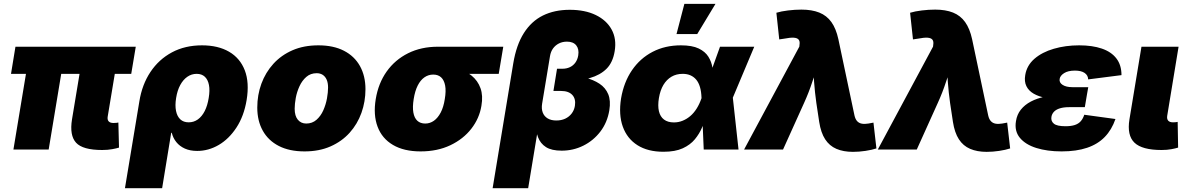

<svg xmlns="http://www.w3.org/2000/svg" viewBox="-20 -789 6283 1013"><path d="M519 2.4Q416.5 2.4 381.3 -36.1Q346.2 -74.7 359.9 -159.2L417.5 -506.8H603.5L548.3 -174.3Q545.4 -157.7 553.2 -148.9Q561 -140.1 578.6 -140.1Q587.9 -140.1 594.5 -140.9Q601.1 -141.6 604.5 -142.6L607.9 -10.3Q595.7 -6.3 572.3 -2Q548.8 2.4 519 2.4ZM50.8 0 134.8 -506.8H320.8L236.8 0ZM38.1 -399.4 61.5 -542.5H696.3L672.4 -399.4Z M639.2 204.1 715.3 -254.4Q729.5 -342.8 773.7 -409.2Q817.9 -475.6 887 -512.7Q956.1 -549.8 1045.9 -549.8Q1130.4 -549.8 1188.5 -516.1Q1246.6 -482.4 1271.5 -418Q1296.4 -353.5 1281.2 -261.2Q1267.1 -176.3 1227.5 -116Q1188 -55.7 1134 -24.2Q1080.1 7.3 1020.5 7.3Q982.9 7.3 955.3 -5.1Q927.7 -17.6 910.4 -39.1Q893.1 -60.5 886.2 -88.4H883.3L835.4 204.1ZM975.6 -143.6Q1002.4 -143.6 1023.9 -158.9Q1045.4 -174.3 1060.1 -203.1Q1074.7 -231.9 1081.1 -272Q1087.9 -312 1082.5 -340.3Q1077.1 -368.7 1060.8 -384Q1044.4 -399.4 1017.6 -399.4Q990.7 -399.4 968.5 -384Q946.3 -368.7 930.9 -340.3Q915.5 -312 909.2 -272Q902.8 -232.9 908.7 -203.9Q914.6 -174.8 931.4 -159.2Q948.2 -143.6 975.6 -143.6Z M1586.9 9.8Q1506.8 9.8 1451.2 -18.8Q1395.5 -47.4 1366.5 -99.4Q1337.4 -151.4 1337.4 -221.2Q1337.4 -288.1 1359.1 -347.4Q1380.9 -406.7 1422.4 -452.4Q1463.9 -498 1523.4 -523.9Q1583 -549.8 1659.7 -549.8Q1739.3 -549.8 1794.7 -521.2Q1850.1 -492.7 1879.2 -440.4Q1908.2 -388.2 1908.2 -318.4Q1908.2 -252.9 1887 -193.6Q1865.7 -134.3 1824.7 -88.6Q1783.7 -43 1723.9 -16.6Q1664.1 9.8 1586.9 9.8ZM1595.7 -137.2Q1627.4 -137.2 1649.9 -157Q1672.4 -176.8 1685.8 -207Q1699.2 -237.3 1705.1 -269.8Q1710.9 -302.2 1710.9 -327.1Q1710.9 -352.1 1703.4 -368.9Q1695.8 -385.7 1682.4 -394.3Q1668.9 -402.8 1650.9 -402.8Q1618.7 -402.8 1596.2 -383.3Q1573.7 -363.8 1560.1 -334Q1546.4 -304.2 1540.5 -272.2Q1534.7 -240.2 1534.7 -215.3Q1534.7 -177.2 1551.5 -157.2Q1568.4 -137.2 1595.7 -137.2Z M2199.2 9.8Q2111.3 9.8 2053.5 -24.2Q1995.6 -58.1 1972.2 -120.4Q1948.7 -182.6 1962.4 -266.1Q1976.1 -349.6 2020 -411.6Q2064 -473.6 2133.1 -508.1Q2202.1 -542.5 2290.5 -542.5H2635.3L2611.3 -399.4H2373.5L2265.6 -395.5Q2240.2 -395.5 2219.2 -380.9Q2198.2 -366.2 2183.8 -337.6Q2169.4 -309.1 2162.6 -266.1Q2155.8 -224.1 2160.9 -195.3Q2166 -166.5 2181.9 -151.9Q2197.8 -137.2 2223.6 -137.2Q2248.5 -137.2 2269.3 -151.9Q2290 -166.5 2305.2 -195.3Q2320.3 -224.1 2326.7 -266.1Q2334 -309.1 2328.6 -337.6Q2323.2 -366.2 2307.4 -380.9Q2291.5 -395.5 2266.1 -395.5L2274.4 -443.8Q2335.9 -443.8 2385.5 -430.4Q2435.1 -417 2468 -390.1Q2501 -363.3 2515.1 -323.7Q2529.3 -284.2 2520 -231Q2509.3 -164.6 2466.8 -109.9Q2424.3 -55.2 2356 -22.7Q2287.6 9.8 2199.2 9.8Z M2579.1 204.1 2688 -454.6Q2704.1 -551.8 2743.9 -614.5Q2783.7 -677.2 2844.7 -707.3Q2905.8 -737.3 2985.8 -737.3Q3066.4 -737.3 3123.3 -709.7Q3180.2 -682.1 3207 -633.1Q3233.9 -584 3223.1 -519Q3213.4 -459.5 3180.2 -426.3Q3147 -393.1 3092 -377.2Q3037.1 -361.3 2961.9 -353L2969.2 -397Q3022.5 -391.1 3066.9 -379.6Q3111.3 -368.2 3143.1 -347.2Q3174.8 -326.2 3189 -292Q3203.1 -257.8 3194.8 -207Q3184.1 -142.6 3147.5 -94.7Q3110.8 -46.9 3057.6 -20.5Q3004.4 5.9 2943.4 5.9Q2890.1 5.9 2860.6 -12.9Q2831.1 -31.7 2818.6 -65.2Q2806.2 -98.6 2805.2 -141.1H2823.7L2766.6 204.1ZM2915 -153.3Q2941.4 -153.3 2961.9 -162.8Q2982.4 -172.4 2995.8 -189.7Q3009.3 -207 3013.2 -230.5Q3019 -267.1 2999.5 -288.1Q2980 -309.1 2940.4 -309.1H2899.9L2918.9 -426.3H2946.8Q2969.2 -426.3 2986.8 -434.6Q3004.4 -442.9 3015.9 -459Q3027.3 -475.1 3030.8 -496.6Q3036.1 -529.8 3020.3 -549.6Q3004.4 -569.3 2971.2 -569.3Q2947.8 -569.3 2929 -559.8Q2910.2 -550.3 2897.9 -533.4Q2885.7 -516.6 2881.8 -492.7L2840.3 -242.2Q2835.9 -215.3 2843.5 -195.3Q2851.1 -175.3 2869.4 -164.3Q2887.7 -153.3 2915 -153.3Z M3480.5 11.7Q3397.9 11.7 3343.3 -22.9Q3288.6 -57.6 3265.9 -120.8Q3243.2 -184.1 3256.8 -270Q3271.5 -356 3314.5 -418.7Q3357.4 -481.4 3423.3 -515.6Q3489.3 -549.8 3572.3 -549.8Q3631.8 -549.8 3666.3 -533.2Q3700.7 -516.6 3717.3 -490Q3733.9 -463.4 3738.8 -432.4Q3743.7 -401.4 3744.1 -372.6H3801.3L3846.2 -275.9L3876.5 0H3692.9L3681.2 -272.5Q3680.2 -305.7 3673.1 -329.6Q3666 -353.5 3653.3 -368.7Q3640.6 -383.8 3622.8 -391.6Q3605 -399.4 3582 -399.4Q3548.3 -399.4 3522.7 -384.3Q3497.1 -369.1 3480.2 -341.1Q3463.4 -313 3456.5 -272Q3449.7 -231 3456.5 -202.1Q3463.4 -173.3 3483.4 -158.2Q3503.4 -143.1 3535.6 -143.1Q3559.6 -143.1 3581.3 -151.9Q3603 -160.6 3621.8 -176.5Q3640.6 -192.4 3655.5 -216.1Q3670.4 -239.7 3680.7 -269.5L3778.8 -542.5H3959.5L3844.7 -269.5L3768.6 -177.7H3708Q3697.8 -148.4 3683.8 -115.7Q3669.9 -83 3646 -54Q3622.1 -24.9 3582.3 -6.6Q3542.5 11.7 3480.5 11.7ZM3549.3 -609.4 3590.8 -768.6H3754.9L3658.7 -609.4Z M3905.8 0 4197.3 -543 4198.2 -552.7Q4201.2 -570.8 4193.8 -579.8Q4186.5 -588.9 4168 -590.1Q4149.4 -591.3 4117.7 -585L4091.3 -581.1L4076.2 -721.7Q4101.6 -729.5 4137.9 -733.9Q4174.3 -738.3 4208.5 -738.3Q4263.2 -738.3 4302.5 -722.7Q4341.8 -707 4366.5 -672.6Q4391.1 -638.2 4403.3 -582L4488.3 -179.7Q4492.7 -160.2 4502.4 -149.7Q4512.2 -139.2 4527.1 -136.5Q4542 -133.8 4562 -137.2L4588.4 -142.1L4604 -5.9Q4580.1 2 4546.1 7.1Q4512.2 12.2 4480 12.2Q4429.7 12.2 4392.8 -3.7Q4356 -19.5 4333.5 -54.2Q4311 -88.9 4302.2 -145.5L4287.1 -245.6Q4279.3 -300.8 4275.1 -357.4Q4271 -414.1 4270 -481H4307.6Q4284.2 -414.1 4265.9 -357.7Q4247.6 -301.3 4222.2 -245.6L4111.3 0Z M4611.3 0 4902.8 -543 4903.8 -552.7Q4906.7 -570.8 4899.4 -579.8Q4892.1 -588.9 4873.5 -590.1Q4855 -591.3 4823.2 -585L4796.9 -581.1L4781.7 -721.7Q4807.1 -729.5 4843.5 -733.9Q4879.9 -738.3 4914.1 -738.3Q4968.8 -738.3 5008.1 -722.7Q5047.4 -707 5072 -672.6Q5096.7 -638.2 5108.9 -582L5193.8 -179.7Q5198.2 -160.2 5208 -149.7Q5217.8 -139.2 5232.7 -136.5Q5247.6 -133.8 5267.6 -137.2L5293.9 -142.1L5309.6 -5.9Q5285.6 2 5251.7 7.1Q5217.8 12.2 5185.5 12.2Q5135.3 12.2 5098.4 -3.7Q5061.5 -19.5 5039.1 -54.2Q5016.6 -88.9 5007.8 -145.5L4992.7 -245.6Q4984.9 -300.8 4980.7 -357.4Q4976.6 -414.1 4975.6 -481H5013.2Q4989.7 -414.1 4971.4 -357.7Q4953.1 -301.3 4927.7 -245.6L4816.9 0Z M5581.1 9.8Q5504.9 9.8 5447.5 -8.3Q5390.1 -26.4 5360.8 -62Q5331.5 -97.7 5340.3 -149.9Q5345.7 -185.1 5366.2 -210.7Q5386.7 -236.3 5419.2 -253.4Q5451.7 -270.5 5494.4 -279.1Q5537.1 -287.6 5587.4 -287.6H5714.4L5703.6 -223.6H5620.1Q5592.3 -223.6 5572.3 -217.5Q5552.2 -211.4 5541 -199.7Q5529.8 -188 5527.3 -171.9Q5523.9 -149.9 5540.3 -136.5Q5556.6 -123 5601.6 -123Q5630.9 -123 5650.4 -129.4Q5669.9 -135.7 5681.9 -149.2Q5693.8 -162.6 5700.7 -183.6L5865.2 -161.1Q5845.7 -104.5 5808.8 -66.4Q5772 -28.3 5715.6 -9.3Q5659.2 9.8 5581.1 9.8ZM5584.5 -265.1Q5537.6 -265.1 5499 -272.2Q5460.4 -279.3 5433.8 -294.7Q5407.2 -310.1 5395.3 -334.5Q5383.3 -358.9 5389.2 -393.1Q5397.5 -443.8 5437.7 -478.8Q5478 -513.7 5539.8 -531.7Q5601.6 -549.8 5673.8 -549.8Q5743.2 -549.8 5793.2 -532.7Q5843.3 -515.6 5870.1 -480.7Q5897 -445.8 5897 -392.6L5721.2 -370.1Q5720.7 -391.6 5702.6 -404.1Q5684.6 -416.5 5651.4 -416.5Q5615.2 -416.5 5594.2 -403.1Q5573.2 -389.6 5570.8 -372.6Q5567.4 -353.5 5586.2 -341.3Q5605 -329.1 5637.7 -329.1H5721.7L5710.4 -265.1Z M6108.4 2.4Q6005.9 2.4 5965.6 -36.1Q5925.3 -74.7 5939 -159.2L6002.4 -542.5H6198.2L6138.2 -177.7Q6135.7 -161.1 6143.6 -152.3Q6151.4 -143.6 6168.9 -143.6Q6178.2 -143.6 6183.8 -144.3Q6189.5 -145 6193.4 -146L6195.8 -10.3Q6183.6 -6.3 6160.9 -2Q6138.2 2.4 6108.4 2.4Z"/></svg>

Font: Inter 16pt Black
Style: Italic
Weight: 900
Italic angle: -9.3988°
Version: Version 4.001;git-66647c0bb